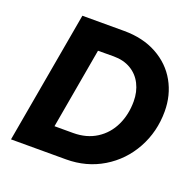

<svg xmlns="http://www.w3.org/2000/svg" viewBox="-124 -828 969 956"><g transform="rotate(20 361.0 -350.0)"><path d="M154 -700H375.2Q475.2 -700 549.4 -659.2Q623.6 -618.4 662.9 -548.3Q702.2 -478.2 702.2 -391.8Q702.2 -284.2 652.8 -194.3Q603.4 -104.4 516.6 -52.2Q429.8 0 321.8 0H30.6ZM179.2 -135.6 310.4 -135.6Q381.4 -135.6 433.5 -168.8Q485.6 -202 512.8 -259.1Q540 -316.2 540 -386Q540 -437 519.5 -477.5Q499 -518 460.7 -540.6Q422.4 -563.2 369.6 -563.2L254 -562.6L293 -598.6L206.2 -104.4Z"/></g></svg>

Font: Fixel Italic Variable Display Thin
Style: Italic
Weight: 100
Italic angle: -10°
Designer: AlfaBravo + MacPaw
Foundry: Kyrylo Tkachov, Marchela Mozhyna, Serhii Makarenko, Maria Weinstein, Zakhar Kryvoshyya
Version: Version 1.210;Glyphs 3.2 (3217)